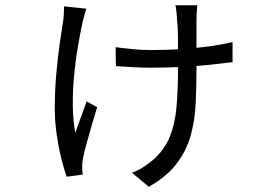

<svg xmlns="http://www.w3.org/2000/svg" viewBox="-20 -619 1040 729"><path d="M729 -599Q728 -586 727 -572.5Q726 -559 726 -546Q726 -535 726 -511Q726 -487 726 -458Q726 -429 726 -402.5Q726 -376 726 -362Q726 -292 723 -227Q720 -162 704 -104.5Q688 -47 650.5 2.5Q613 52 545 90L481 37Q501 30 522.5 16.5Q544 3 560 -11Q604 -49 624.5 -99.5Q645 -150 650.5 -215.5Q656 -281 656 -362Q656 -389 656 -422.5Q656 -456 655.5 -489Q655 -522 652 -545Q652 -556 650 -574Q648 -592 646 -599ZM419 -440Q439 -437 477 -433Q515 -429 554 -429Q613 -429 668.5 -432.5Q724 -436 774 -443Q824 -450 863 -459V-383Q824 -378 776.5 -373Q729 -368 673 -365Q617 -362 552 -362Q518 -362 483.5 -364Q449 -366 420 -368ZM308 -586Q304 -575 300 -560Q296 -545 293 -533Q284 -490 275 -437.5Q266 -385 261 -329Q256 -273 256.5 -218Q257 -163 266 -114Q274 -139 286.5 -172Q299 -205 309 -234L349 -212Q340 -184 329.5 -147.5Q319 -111 309.5 -77Q300 -43 296 -22Q294 -14 293 -4Q292 6 292 12Q292 19 292.5 28.5Q293 38 294 44L233 52Q224 27 213.5 -14.5Q203 -56 195.5 -106.5Q188 -157 188 -208Q188 -273 193.5 -336Q199 -399 206.5 -452Q214 -505 220 -541Q222 -556 222.5 -570.5Q223 -585 223 -595Z"/></svg>

Font: Noto Sans SC Thin
Style: Regular
Weight: 400
Version: Version 2.004-H2;hotconv 1.0.118;makeotfexe 2.5.65603